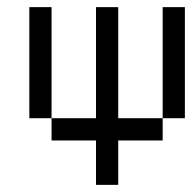

<svg xmlns="http://www.w3.org/2000/svg" viewBox="-20 -395 540 540"><path d="M250 0Q250 0 250 125H312.5Q312.5 125 312.5 0H437.5V-62.5H312.5V-375H250V-62.5H125V0ZM125 -62.5V-375H62.5V-62.5ZM437.5 -62.5H500V-375H437.5Z"/></svg>

Font: Unifont
Style: Regular
Weight: 500
Version: Version 15.1.04